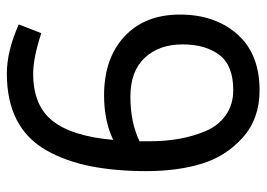

<svg xmlns="http://www.w3.org/2000/svg" viewBox="-126 -624 760 547"><g transform="rotate(-90 253.5 -350.0)"><path d="M318 -635Q226 -635 182.5 -579Q139 -523 129 -407Q183 -433 256 -433Q361 -433 423.5 -375Q486 -317 486 -217Q486 -117 430 -53.5Q374 10 270 10Q189 10 135.5 -38Q82 -86 61 -155Q40 -224 40 -312.5Q40 -401 54 -471.5Q68 -542 99 -597Q163 -710 318 -710Q382 -710 458 -676L433 -612Q362 -635 318 -635ZM125 -332V-304Q125 -212 154 -144Q169 -108 199 -86.5Q229 -65 271 -65Q341 -65 371 -104.5Q401 -144 401 -210Q401 -276 363 -317Q325 -358 252 -358Q179 -358 125 -332Z"/></g></svg>

Font: Cherry Swash
Style: Regular
Weight: 400
Designer: Kasatkina Nataliya
Foundry: Nataliya Kasatkina
Version: Version 1.001